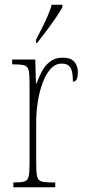

<svg xmlns="http://www.w3.org/2000/svg" viewBox="-20 -786 358 806"><path d="M36 0V-20H37Q68 -20 82 -24Q96 -28 100 -44Q104 -60 104 -96V-440Q104 -476 100 -492Q96 -508 81 -512Q66 -516 34 -516H31V-536H128L131 -435H133Q142 -459 155 -484.5Q168 -510 189.5 -527Q211 -544 243 -544Q277 -544 292 -526.5Q307 -509 307 -483Q307 -466 302.5 -454.5Q298 -443 286 -443Q286 -462 283.5 -479Q281 -496 271.5 -507.5Q262 -519 239 -519Q212 -519 192 -496.5Q172 -474 158.5 -437Q145 -400 138.5 -357.5Q132 -315 132 -274V-96Q132 -60 136 -44Q140 -28 155 -24Q170 -20 201 -20H212V0ZM131 -619Q154 -663 170.5 -697.5Q187 -732 197 -766H242V-756Q233 -739 215 -712.5Q197 -686 176 -658Q155 -630 136 -606H131Z"/></svg>

Font: Noto Serif Tamil ExtraCondensed Thin
Style: Italic
Weight: 100
Width: 2
Italic angle: -12°
Designer: Indian Type Foundry, Tom Grace, and the Monotype Design Team
Foundry: Monotype Imaging Inc.
Version: Version 2.003; ttfautohint (v1.8.4.7-5d5b)